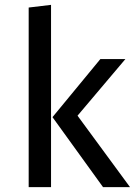

<svg xmlns="http://www.w3.org/2000/svg" viewBox="-20 -770 555 790"><path d="M98 0V-739L190 -750V0ZM196 -288 393 -527H496L299 -294L515 0H404Z"/></svg>

Font: Feura Sans
Style: Regular
Weight: 400
Designer: Carrois Corporate & Edenspiekermann
Foundry: Carrois Corporate GbR & Edenspiekermann AG
Version: Version 1.001